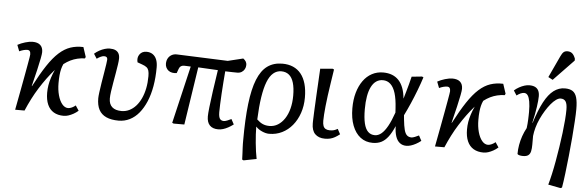

<svg xmlns="http://www.w3.org/2000/svg" viewBox="-58 -1009 4430 1446"><g transform="rotate(5 2156.5 -285.5)"><path d="M441 14Q396 14 365 -4.5Q334 -23 318 -59.5Q302 -96 302 -149Q302 -178 306.5 -205.5Q311 -233 320.5 -262.5Q330 -292 345 -325Q315 -291 287.5 -253.5Q260 -216 234.5 -175.5Q209 -135 186.5 -91Q164 -47 144 0H73Q89 -84 101.5 -150.5Q114 -217 123 -266.5Q132 -316 138 -349.5Q144 -383 147 -401.5Q150 -420 150 -424Q150 -441 144 -449Q138 -457 125 -457Q113 -457 97.5 -453Q82 -449 65 -441L47 -488Q72 -502 104 -511.5Q136 -521 160 -521Q198 -521 218 -503Q238 -485 238 -450Q238 -437 231.5 -402.5Q225 -368 212.5 -314.5Q200 -261 182 -189L184 -188Q234 -284 276.5 -348Q319 -412 360.5 -449.5Q402 -487 446.5 -502Q491 -517 544 -515L568 -442L563 -431Q533 -430 506 -423.5Q479 -417 454.5 -405Q430 -393 405 -374Q396 -355 391 -334.5Q386 -314 383.5 -288.5Q381 -263 381 -229Q381 -178 392.5 -136.5Q404 -95 424 -71Q444 -47 469 -47Q482 -47 498 -54.5Q514 -62 525 -72L550 -34Q533 -19 514 -8.5Q495 2 476.5 8Q458 14 441 14Z M856 14Q800 14 762.5 -3Q725 -20 707 -54Q689 -88 689 -140Q689 -154 693 -186Q697 -218 703.5 -258Q710 -298 716.5 -336.5Q723 -375 727 -402.5Q731 -430 731 -436Q731 -449 725 -454.5Q719 -460 705 -460Q695 -460 680.5 -453.5Q666 -447 651 -436L628 -472Q645 -487 665 -498Q685 -509 705.5 -515Q726 -521 743 -521Q769 -521 785.5 -513.5Q802 -506 810.5 -491Q819 -476 819 -453Q819 -435 814.5 -405.5Q810 -376 804 -340.5Q798 -305 791.5 -268.5Q785 -232 780.5 -200Q776 -168 776 -147Q776 -104 800.5 -82Q825 -60 872 -60Q903 -60 930.5 -73.5Q958 -87 980 -111.5Q1002 -136 1018 -170.5Q1034 -205 1042.5 -247.5Q1051 -290 1051 -339Q1051 -365 1046.5 -380.5Q1042 -396 1030.5 -405.5Q1019 -415 996 -423L960 -436Q951 -471 969 -496Q987 -521 1021 -521Q1048 -521 1067.5 -508Q1087 -495 1097 -470.5Q1107 -446 1107 -411Q1107 -334 1095.5 -268.5Q1084 -203 1062 -151Q1040 -99 1009.5 -62Q979 -25 940 -5.5Q901 14 856 14Z M1610 14Q1567 14 1545 -9Q1523 -32 1523 -77Q1523 -98 1528.5 -147Q1534 -196 1544 -268Q1554 -340 1568 -430Q1531 -432 1494 -434Q1457 -436 1419 -438L1352 0H1271L1260 -5L1362 -439Q1342 -440 1330.5 -440.5Q1319 -441 1312 -441Q1297 -441 1287.5 -434.5Q1278 -428 1273 -414L1261 -381Q1243 -378 1227 -381Q1211 -384 1199.5 -392.5Q1188 -401 1181 -414.5Q1174 -428 1174 -444Q1174 -468 1184 -485.5Q1194 -503 1211.5 -512.5Q1229 -522 1251 -521L1636 -506L1751 -534Q1765 -524 1771.5 -512.5Q1778 -501 1778 -488Q1778 -470 1770 -455.5Q1762 -441 1748 -432.5Q1734 -424 1715 -424Q1704 -424 1678.5 -424.5Q1653 -425 1624 -426Q1621 -389 1617.5 -344.5Q1614 -300 1611.5 -255.5Q1609 -211 1607.5 -174.5Q1606 -138 1606 -115Q1606 -93 1610 -79Q1614 -65 1623 -58.5Q1632 -52 1646 -52Q1655 -52 1672 -58.5Q1689 -65 1702 -72L1723 -33Q1703 -18 1683.5 -7.5Q1664 3 1645.5 8.5Q1627 14 1610 14Z M1820 230 1809 225Q1808 196 1807 174.5Q1806 153 1805 136.5Q1804 120 1804 107Q1804 94 1804 82Q1804 -81 1817.5 -195.5Q1831 -310 1860 -382Q1889 -454 1935.5 -487.5Q1982 -521 2048 -521Q2094 -521 2129.5 -505.5Q2165 -490 2189.5 -459.5Q2214 -429 2226.5 -384Q2239 -339 2239 -281Q2239 -218 2220.5 -164Q2202 -110 2169 -70Q2136 -30 2091.5 -8Q2047 14 1994 14Q1969 14 1940 1Q1911 -12 1894 -31H1893Q1893 -4 1895 27.5Q1897 59 1900 92Q1903 125 1907.5 155.5Q1912 186 1917 211ZM1991 -45Q2026 -45 2055 -63Q2084 -81 2105.5 -113.5Q2127 -146 2138.5 -190.5Q2150 -235 2150 -288Q2150 -346 2138.5 -385Q2127 -424 2103.5 -443.5Q2080 -463 2045 -463Q2011 -463 1984.5 -440.5Q1958 -418 1940 -372Q1922 -326 1911 -255Q1900 -184 1896 -86Q1919 -64 1941 -54.5Q1963 -45 1991 -45Z M2416 14Q2391 14 2372.5 7Q2354 0 2341 -13Q2328 -26 2321.5 -46Q2315 -66 2315 -91Q2315 -97 2315 -105Q2315 -113 2315.5 -123.5Q2316 -134 2316.5 -147Q2317 -160 2317.5 -175Q2318 -190 2319 -208Q2320 -226 2321 -246Q2322 -266 2323 -288.5Q2324 -311 2325.5 -336Q2327 -361 2328.5 -388.5Q2330 -416 2331.5 -446Q2333 -476 2335 -508L2428 -516L2439 -511Q2430 -454 2422.5 -403.5Q2415 -353 2409 -310Q2403 -267 2399.5 -231Q2396 -195 2394 -167.5Q2392 -140 2392 -120Q2392 -96 2397.5 -81Q2403 -66 2415.5 -59Q2428 -52 2447 -52Q2465 -52 2477.5 -55.5Q2490 -59 2506 -68L2527 -29Q2508 -14 2491 -4.5Q2474 5 2456 9.5Q2438 14 2416 14Z M2777 14Q2723 14 2684 -16Q2645 -46 2623.5 -101.5Q2602 -157 2602 -233Q2602 -298 2617 -350.5Q2632 -403 2659.5 -441.5Q2687 -480 2725.5 -500.5Q2764 -521 2810 -521Q2848 -521 2877.5 -509.5Q2907 -498 2928 -475.5Q2949 -453 2962 -419Q2975 -385 2979 -340H2980Q2987 -364 2995 -391.5Q3003 -419 3011 -449Q3019 -479 3026 -508L3104 -516L3115 -511Q3100 -464 3080 -411.5Q3060 -359 3038 -308.5Q3016 -258 2994 -214L2997 -182Q3002 -133 3009.5 -104.5Q3017 -76 3030.5 -64Q3044 -52 3065 -52Q3073 -52 3090 -58.5Q3107 -65 3120 -72L3141 -33Q3122 -18 3102.5 -7.5Q3083 3 3065 8.5Q3047 14 3031 14Q3002 14 2981.5 -2Q2961 -18 2950.5 -49Q2940 -80 2939 -125H2938Q2917 -76 2893.5 -45Q2870 -14 2842 0Q2814 14 2777 14ZM2788 -45Q2814 -45 2837.5 -64.5Q2861 -84 2883.5 -124.5Q2906 -165 2928 -228L2926 -261Q2922 -329 2908.5 -373.5Q2895 -418 2871 -440.5Q2847 -463 2813 -463Q2785 -463 2763 -448Q2741 -433 2726 -403.5Q2711 -374 2703.5 -331.5Q2696 -289 2696 -234Q2696 -169 2706 -127Q2716 -85 2736.5 -65Q2757 -45 2788 -45Z M3615 14Q3570 14 3539 -4.5Q3508 -23 3492 -59.5Q3476 -96 3476 -149Q3476 -178 3480.5 -205.5Q3485 -233 3494.5 -262.5Q3504 -292 3519 -325Q3489 -291 3461.5 -253.5Q3434 -216 3408.5 -175.5Q3383 -135 3360.5 -91Q3338 -47 3318 0H3247Q3263 -84 3275.5 -150.5Q3288 -217 3297 -266.5Q3306 -316 3312 -349.5Q3318 -383 3321 -401.5Q3324 -420 3324 -424Q3324 -441 3318 -449Q3312 -457 3299 -457Q3287 -457 3271.5 -453Q3256 -449 3239 -441L3221 -488Q3246 -502 3278 -511.5Q3310 -521 3334 -521Q3372 -521 3392 -503Q3412 -485 3412 -450Q3412 -437 3405.5 -402.5Q3399 -368 3386.5 -314.5Q3374 -261 3356 -189L3358 -188Q3408 -284 3450.5 -348Q3493 -412 3534.5 -449.5Q3576 -487 3620.5 -502Q3665 -517 3718 -515L3742 -442L3737 -431Q3707 -430 3680 -423.5Q3653 -417 3628.5 -405Q3604 -393 3579 -374Q3570 -355 3565 -334.5Q3560 -314 3557.5 -288.5Q3555 -263 3555 -229Q3555 -178 3566.5 -136.5Q3578 -95 3598 -71Q3618 -47 3643 -47Q3656 -47 3672 -54.5Q3688 -62 3699 -72L3724 -34Q3707 -19 3688 -8.5Q3669 2 3650.5 8Q3632 14 3615 14Z M4216 230 4122 212Q4132 177 4142.5 130.5Q4153 84 4162.5 30.5Q4172 -23 4180.5 -78Q4189 -133 4195.5 -186Q4202 -239 4205.5 -284Q4209 -329 4209 -362Q4209 -405 4197 -423.5Q4185 -442 4159 -442Q4143 -442 4124 -428.5Q4105 -415 4085.5 -391.5Q4066 -368 4047.5 -338Q4029 -308 4013.5 -274.5Q3998 -241 3988.5 -207Q3979 -173 3976 -143Q3976 -106 3976 -77Q3976 -48 3971.5 -27.5Q3967 -7 3953.5 3.5Q3940 14 3913 14Q3897 14 3885 10.5Q3873 7 3871 2Q3871 -32 3877 -66.5Q3883 -101 3894.5 -134Q3906 -167 3923 -198Q3925 -214 3926.5 -230Q3928 -246 3928.5 -261Q3929 -276 3929.5 -291Q3930 -306 3930 -321Q3930 -368 3924.5 -399Q3919 -430 3908.5 -445Q3898 -460 3881 -460Q3869 -460 3855 -454Q3841 -448 3825 -436L3802 -472Q3819 -487 3839 -498Q3859 -509 3878.5 -515Q3898 -521 3915 -521Q3942 -521 3959 -512.5Q3976 -504 3984.5 -487Q3993 -470 3993 -444Q3993 -429 3991 -409Q3989 -389 3985.5 -363.5Q3982 -338 3976 -307.5Q3970 -277 3962 -242L3964 -241Q3995 -340 4028 -401.5Q4061 -463 4099.5 -492Q4138 -521 4184 -521Q4221 -521 4242.5 -507Q4264 -493 4273.5 -460.5Q4283 -428 4283 -373Q4283 -338 4279.5 -281Q4276 -224 4270.5 -156Q4265 -88 4257.5 -17.5Q4250 53 4242.5 116Q4235 179 4227 225ZM4086 -577 4052 -595 4128 -758Q4139 -782 4150 -791.5Q4161 -801 4179 -801Q4201 -801 4215 -789Q4229 -777 4239 -750V-736Z"/></g></svg>

Font: Literata
Style: Italic
Weight: 400
Italic angle: -2°
Designer: Latin by Veronika Burian and Jose Scaglione. Greek by Irene Vlachou. Cyrillic by Vera Evstafieva
Foundry: TypeTogether
Version: Version 3.103;gftools[0.9.29]